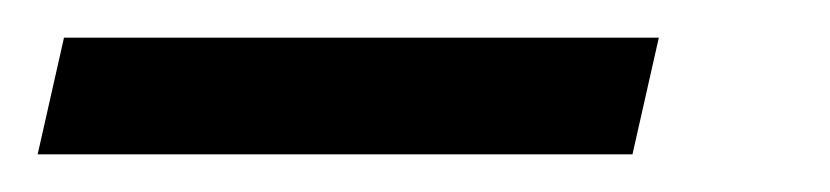

<svg xmlns="http://www.w3.org/2000/svg" viewBox="-104 30 441 102"><path d="M-84 112 -70 50H246L232 112Z"/></svg>

Font: Instrument Sans Condensed
Style: Italic
Weight: 400
Width: 3
Italic angle: -13°
Designer: Rodrigo Fuenzalida
Foundry: fragTYPE
Version: Version 1.000;gftools[0.9.28]